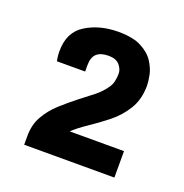

<svg xmlns="http://www.w3.org/2000/svg" viewBox="-79 -769 490 512"><g transform="rotate(20 166.5 -513.5)"><path d="M41 -329V-354Q41 -386 55 -410.5Q69 -435 90.5 -454.5Q112 -474 135 -492Q155 -507 172.5 -521Q190 -535 201 -551Q208 -560 210.5 -571Q213 -582 213 -593Q213 -606 203 -617.5Q193 -629 172 -629Q150 -629 138.5 -619Q127 -609 127 -586V-568H47Q47 -568 45.5 -576Q44 -584 44 -596Q44 -650 83 -674Q122 -698 175 -698Q216 -698 240 -685.5Q264 -673 276 -654.5Q288 -636 291.5 -618Q295 -600 295 -589Q295 -550 277.5 -521.5Q260 -493 234 -472.5Q208 -452 184 -436Q172 -428 161 -419.5Q150 -411 143 -404H297V-329Z"/></g></svg>

Font: Archivo VF Beta
Style: Regular
Weight: 400
Designer: Hector Gatti
Foundry: Omnibus-Type
Version: Version 1.002